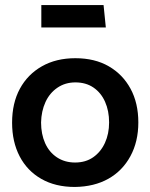

<svg xmlns="http://www.w3.org/2000/svg" viewBox="-20 -729 596 762"><path d="M277 13Q200 13 144 -19Q88 -51 58 -108.5Q28 -166 28 -242Q28 -320 59 -377Q90 -434 146.5 -466Q203 -498 279 -498Q356 -498 411.5 -466Q467 -434 498 -377Q529 -320 529 -243Q529 -167 497.5 -109Q466 -51 410 -19.5Q354 12 277 13ZM278 -84Q320 -84 350 -105Q380 -126 396.5 -162Q413 -198 413 -243Q413 -289 397 -325Q381 -361 351 -381.5Q321 -402 279 -402Q239 -402 208 -381Q177 -360 160.5 -324Q144 -288 143 -243Q143 -197 159 -161Q175 -125 206 -104.5Q237 -84 278 -84ZM144 -620H400L391 -709H144Z"/></svg>

Font: Catamaran SemiBold
Style: Regular
Weight: 600
Designer: Pria Ravichandran
Version: Version 2.000